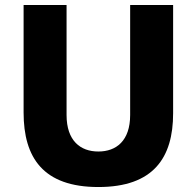

<svg xmlns="http://www.w3.org/2000/svg" viewBox="-20 -743 780 773"><path d="M677 -287V-723H504V-280C504 -176 448 -133 376 -133C304 -133 248 -176 248 -280V-723H75V-290C75 -108 154 10 376 10C598 10 677 -108 677 -287Z"/></svg>

Font: United Sans ExtraBold
Style: Regular
Weight: 800
Designer: Pablo Impallari, Rodrigo Fuenzalida (Modified by Dan O. Williams)
Version: Version 1.000;PS 001.000;hotconv 1.0.88;makeotf.lib2.5.64775